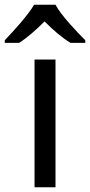

<svg xmlns="http://www.w3.org/2000/svg" viewBox="-60 -786 378 806"><path d="M173 -766H83C57 -721 -3 -656 -40 -617V-606H20C55 -628 91 -660 127 -696C163 -660 201 -627 236 -606H298V-617C260 -655 197 -721 173 -766ZM173 0V-536H85V0Z"/></svg>

Font: Noto Sans Bhaiksuki
Style: Regular
Weight: 400
Designer: Monotype Design Team
Foundry: Monotype Imaging Inc.
Version: Version 2.002